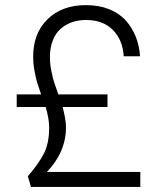

<svg xmlns="http://www.w3.org/2000/svg" viewBox="-20 -736 636 757"><path d="M110.8 -513.2Q110.8 -605 167.7 -660.4Q224.6 -715.8 318.8 -715.8Q369.6 -715.8 409.7 -700Q449.7 -684.1 475.1 -656Q500.5 -627.9 514.9 -592.3Q529.3 -556.6 532.2 -514.2H467.8Q463.9 -578.6 425 -617.9Q386.2 -657.2 318.8 -657.2Q289.6 -657.2 264.6 -648.7Q239.7 -640.1 219.7 -623Q199.7 -606 188.2 -576.9Q176.8 -547.9 176.8 -509.8Q176.8 -483.9 182.6 -455.3Q188.5 -426.8 193.6 -411.1Q198.7 -395.5 210 -363.8H403.8V-314H227.1Q240.2 -262.2 240.2 -234.9Q240.2 -136.7 165 -58.1H533.2V1H102.1L89.8 -41Q134.3 -92.8 154.1 -132.8Q173.8 -172.9 173.8 -232.9Q173.8 -267.1 160.2 -314H45.9V-363.8H142.1Q131.8 -393.1 126.7 -409.7Q121.6 -426.3 116.2 -455.6Q110.8 -484.9 110.8 -513.2Z"/></svg>

Font: PoppinsZ Light
Style: Regular
Weight: 300
Designer: Ninad Kale (Devanagari), Jonny Pinhorn (Latin)
Foundry: Indian Type Foundry
Version: Version 3.002;FEAKit 1.0